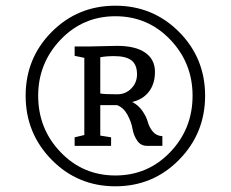

<svg xmlns="http://www.w3.org/2000/svg" viewBox="-20 -699 810 674"><path d="M161.5 -138Q70 -231 70 -363Q70 -495 161.5 -587Q253 -679 385 -679Q517 -679 608.5 -587Q700 -495 700 -363Q700 -231 608.5 -138Q517 -45 385 -45Q253 -45 161.5 -138ZM114 -363Q114 -247 192.5 -165Q271 -83 385 -83Q499 -83 577.5 -165Q656 -247 656 -363Q656 -478 577.5 -560Q499 -642 385 -642Q271 -642 192.5 -559.5Q114 -477 114 -363ZM242 -187V-217L276 -225V-496L242 -503V-536H299Q311 -536 391 -538Q456 -538 490 -514Q524 -490 524 -447Q524 -405 503 -377.5Q482 -350 444 -341Q466 -330 480 -309.5Q494 -289 499 -270.5Q504 -252 516.5 -237Q529 -222 550 -221V-187H496Q474 -187 461.5 -205.5Q449 -224 445 -247.5Q441 -271 427.5 -296Q414 -321 391 -330H332V-223L370 -217V-187ZM332 -371Q344 -368 392 -368Q421 -368 441 -388.5Q461 -409 461 -438Q461 -472 441.5 -487Q422 -502 381 -502Q352 -502 332 -498Z"/></svg>

Font: Aikya
Style: Regular
Weight: 400
Designer: Neelakash Kshetrimayum (Latin subset based on Merriweather by Eben Sorkin)
Foundry: Brand New Type
Version: Version 1.00 b005